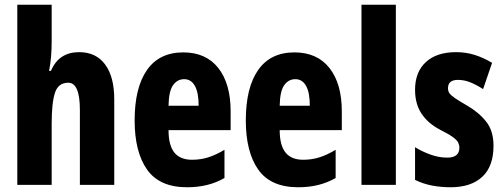

<svg xmlns="http://www.w3.org/2000/svg" viewBox="-20 -780 2128 810"><path d="M198 -605Q198 -573 195.5 -542Q193 -511 187 -481H195Q228 -560 314 -560Q385 -560 423.5 -508Q462 -456 462 -361V0H317V-316Q317 -431 268 -431Q226 -431 212 -389Q198 -347 198 -258V0H53V-760H198Z M753 -559Q849 -559 901 -493Q953 -427 953 -310V-231H691Q691 -167 715.5 -136.5Q740 -106 790 -106Q826 -106 858 -116Q890 -126 927 -148V-29Q892 -9 853 0.5Q814 10 769 10Q653 10 600.5 -64.5Q548 -139 548 -272Q548 -410 600 -484.5Q652 -559 753 -559ZM757 -446Q728 -446 710 -420.5Q692 -395 691 -334H818Q818 -390 802 -418Q786 -446 757 -446Z M1222 -559Q1318 -559 1370 -493Q1422 -427 1422 -310V-231H1160Q1160 -167 1184.5 -136.5Q1209 -106 1259 -106Q1295 -106 1327 -116Q1359 -126 1396 -148V-29Q1361 -9 1322 0.5Q1283 10 1238 10Q1122 10 1069.5 -64.5Q1017 -139 1017 -272Q1017 -410 1069 -484.5Q1121 -559 1222 -559ZM1226 -446Q1197 -446 1179 -420.5Q1161 -395 1160 -334H1287Q1287 -390 1271 -418Q1255 -446 1226 -446Z M1650 0H1505V-760H1650Z M2062 -165Q2062 -78 2014.5 -34Q1967 10 1881 10Q1841 10 1803.5 3Q1766 -4 1731 -21V-159Q1760 -141 1795.5 -128Q1831 -115 1867 -115Q1918 -115 1918 -157Q1918 -168 1913 -178.5Q1908 -189 1890 -202Q1872 -215 1836 -233Q1785 -260 1758 -301Q1731 -342 1731 -401Q1731 -476 1776.5 -518Q1822 -560 1904 -560Q1945 -560 1982 -548.5Q2019 -537 2056 -515L2018 -404Q1994 -420 1967 -431.5Q1940 -443 1912 -443Q1870 -443 1870 -408Q1870 -396 1875.5 -387.5Q1881 -379 1898 -367Q1915 -355 1950 -335Q2000 -306 2031 -267Q2062 -228 2062 -165Z"/></svg>

Font: Noto Sans Hebrew ExtraCondensed ExtraBold
Style: Regular
Weight: 800
Width: 2
Designer: Monotype Design Team
Foundry: Monotype Imaging Inc.
Version: Version 2.004; ttfautohint (v1.8.4.7-5d5b)